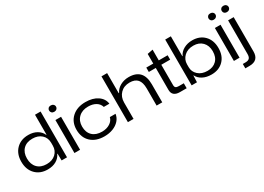

<svg xmlns="http://www.w3.org/2000/svg" viewBox="-9 -1606 3646 2647"><g transform="rotate(-30 1814.0 -282.5)"><path d="M301.8 13.2Q181.6 13.2 108.9 -61.8Q36.1 -136.7 36.1 -261.2Q36.1 -384.8 109.1 -459.5Q182.1 -534.2 303.2 -534.2Q379.9 -534.2 437 -501.5Q494.1 -468.8 519 -412.1H523.9V-729H612.8V0H526.9L524.9 -108.9H520Q495.1 -52.7 438.5 -19.8Q381.8 13.2 301.8 13.2ZM126 -261.2Q126 -167.5 179 -112.8Q231.9 -58.1 325.2 -58.1Q415 -58.1 469.5 -108.4Q523.9 -158.7 523.9 -238.8V-282.2Q523.9 -362.3 469.7 -412.1Q415.5 -461.9 325.2 -461.9Q231.9 -461.9 179 -408Q126 -354 126 -261.2Z M731 0V-524.9H820.8V0ZM720.7 -682.1Q720.7 -703.6 735.6 -717.8Q750.5 -731.9 774.9 -731.9Q799.3 -731.9 815.2 -717.5Q831.1 -703.1 831.1 -682.1Q831.1 -660.2 815.2 -645.5Q799.3 -630.9 774.9 -630.9Q750.5 -630.9 735.6 -645.5Q720.7 -660.2 720.7 -682.1Z M1207.5 8.8Q1072.8 8.8 994.1 -64.5Q915.5 -137.7 915.5 -262.2Q915.5 -385.7 996.8 -459.5Q1078.1 -533.2 1212.4 -533.2Q1327.1 -533.2 1402.3 -482.4Q1477.5 -431.6 1488.3 -348.1H1399.4Q1383.3 -402.8 1333.5 -431.9Q1283.7 -460.9 1212.4 -460.9Q1117.7 -460.9 1061 -406.5Q1004.4 -352.1 1004.4 -262.2Q1004.4 -169.4 1058.8 -116.7Q1113.3 -64 1210.4 -64Q1283.2 -64 1335.9 -97.4Q1388.7 -130.9 1401.4 -185.1H1492.2Q1484.4 -127.4 1444.6 -83Q1404.8 -38.6 1343 -14.9Q1281.2 8.8 1207.5 8.8Z M1582 0V-729H1671.9V-409.2H1677.7Q1706.5 -467.8 1766.6 -500.5Q1826.7 -533.2 1899.9 -533.2Q2128.9 -533.2 2128.9 -288.1V0H2039.1V-272Q2039.1 -369.6 1998.3 -415.8Q1957.5 -461.9 1874 -461.9Q1783.7 -461.9 1727.8 -405.8Q1671.9 -349.6 1671.9 -259.8V0Z M2408.7 0Q2350.6 0 2319.6 -26.4Q2288.6 -52.7 2288.6 -106V-455.1H2177.7V-524.9H2288.6V-678.2L2376.5 -695.8V-524.9H2517.6V-455.1H2376.5V-131.8Q2376.5 -101.6 2391.6 -90.3Q2406.7 -79.1 2439.5 -79.1H2517.6V0Z M2911.6 8.8Q2831.1 8.8 2772.7 -22.2Q2714.4 -53.2 2689.5 -105H2685.5L2681.6 0H2596.7V-729H2686.5V-412.1H2691.4Q2716.3 -468.3 2775.9 -501.2Q2835.4 -534.2 2911.6 -534.2Q3030.8 -534.2 3102.8 -460Q3174.8 -385.7 3174.8 -262.2Q3174.8 -137.7 3102.5 -64.5Q3030.3 8.8 2911.6 8.8ZM2686.5 -235.8Q2686.5 -164.1 2741.7 -113.5Q2796.9 -63 2889.6 -63Q2978 -63 3031.2 -115.7Q3084.5 -168.5 3084.5 -262.2Q3084.5 -354 3031.2 -408.4Q2978 -462.9 2889.6 -462.9Q2796.9 -462.9 2741.7 -410.2Q2686.5 -357.4 2686.5 -282.2Z M3269.5 0V-524.9H3359.4V0ZM3259.3 -682.1Q3259.3 -703.6 3274.2 -717.8Q3289.1 -731.9 3313.5 -731.9Q3337.9 -731.9 3353.8 -717.5Q3369.6 -703.1 3369.6 -682.1Q3369.6 -660.2 3353.8 -645.5Q3337.9 -630.9 3313.5 -630.9Q3289.1 -630.9 3274.2 -645.5Q3259.3 -660.2 3259.3 -682.1Z M3355 167V97.2H3397.9Q3440.9 97.2 3460.4 77.1Q3480 57.1 3480 9.8V-524.9H3568.8V22Q3568.8 167 3421.9 167ZM3468.8 -682.1Q3468.8 -703.6 3483.9 -717.8Q3499 -731.9 3523.9 -731.9Q3547.9 -731.9 3563.5 -717.5Q3579.1 -703.1 3579.1 -682.1Q3579.1 -660.2 3563.5 -645.5Q3547.9 -630.9 3523.9 -630.9Q3499 -630.9 3483.9 -645.5Q3468.8 -660.2 3468.8 -682.1Z"/></g></svg>

Font: Lumene Sans Expanded
Style: Regular
Weight: 400
Width: 7
Designer: Deni Anggara
Version: Version 1.003;Glyphs 3.1.2 (3151)